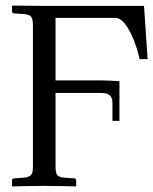

<svg xmlns="http://www.w3.org/2000/svg" viewBox="-20 -666 549 688"><path d="M496 -645H129L25 -646L23 -644V-625C23 -621 26 -618.3 31 -618L61 -616C91.7 -614 98 -608 98 -572V-73C98 -44 95.9 -31.3 61 -29L31 -27C26 -26.7 23 -24 23 -20V0L25 2C25 2 93.3 0 137 0C181.9 0 252 2 252 2L253 0V-20C253 -26 248 -26.8 245 -27L215 -29C185.3 -31 179 -37 179 -73V-333H338C368 -333 383 -326 383 -296V-233H408V-375C397 -376 357 -378 338 -378H179V-602H394C436 -602 472 -498 480 -454H509Z"/></svg>

Font: Libertinus Serif Display
Style: Regular
Weight: 400
Designer: Philipp H. Poll
Foundry: Khaled Hosny
Version: Version 6.1